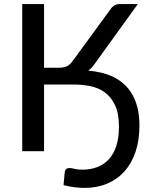

<svg xmlns="http://www.w3.org/2000/svg" viewBox="-20 -738 746 937"><path d="M441 -425Q427.5 -405 410.5 -393.5Q442 -390.5 473 -383.5Q504 -376.5 531.8 -363.2Q559.5 -350 583 -329.5Q606.5 -309 623.8 -280.2Q641 -251.5 650.8 -212.8Q660.5 -174 660.5 -124.5Q660.5 -53.5 641.5 2.8Q622.5 59 587.8 98Q553 137 503.5 158Q454 179 393 179Q344 179 290 165.5L296 102Q297 93 302.8 87.5Q308.5 82 320 82Q329 82 343.5 86Q358 90 382 90Q421.5 90 454.5 77.5Q487.5 65 511 39.5Q534.5 14 547.5 -25.5Q560.5 -65 560.5 -119Q560.5 -184.5 541.2 -225Q522 -265.5 490.8 -287.8Q459.5 -310 420 -317.8Q380.5 -325.5 340 -325.5H195V0H88.5V-718H195V-407.5H267.5Q289.5 -407.5 305.2 -414.2Q321 -421 335.5 -441.5L516 -688.5Q524 -701.5 535.2 -709.8Q546.5 -718 562.5 -718H652.5Z"/></svg>

Font: Lato 2
Style: Regular
Weight: 500
Designer: Lukasz Dziedzic with Adam Twardoch and Botio Nikoltchev
Foundry: tyPoland Lukasz Dziedzic
Version: Version 2.015; 2015-08-06; http://www.latofonts.com/